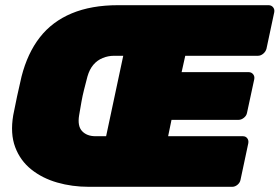

<svg xmlns="http://www.w3.org/2000/svg" viewBox="-20 -720 1077 740"><path d="M322 0Q258 0 200.5 -16.5Q143 -33 100.5 -67Q58 -101 38.5 -153Q19 -205 31 -276Q39 -317 46 -349.5Q53 -382 63 -425Q86 -515 133.5 -576Q181 -637 256.5 -668.5Q332 -700 435 -700H1015Q1026 -700 1032.5 -692Q1039 -684 1037 -673L1007 -532Q1004 -521 994.5 -513Q985 -505 974 -505H694L680 -442H938Q949 -442 955.5 -434Q962 -426 960 -415L932 -285Q930 -274 920 -266Q910 -258 899 -258H641L628 -195H916Q927 -195 933 -187Q939 -179 937 -168L907 -27Q905 -16 895.5 -8Q886 0 875 0ZM348 -195H389L455 -505H419Q397 -505 376 -496.5Q355 -488 340 -470.5Q325 -453 317 -425Q310 -398 304 -374.5Q298 -351 294 -328Q290 -305 285 -276Q278 -234 296.5 -214.5Q315 -195 348 -195Z"/></svg>

Font: Rubik Black
Style: Italic
Weight: 900
Italic angle: -12°
Designer: Hubert and Fischer
Foundry: Hubert and Fischer
Version: Version 2.300;gftools[0.9.30]